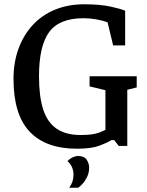

<svg xmlns="http://www.w3.org/2000/svg" viewBox="-20 -681 686 896"><path d="M339 13Q194 13 118.5 -66.5Q43 -146 43 -313Q43 -390 66.5 -454Q90 -518 133 -564.5Q176 -611 237 -636Q298 -661 373 -661Q447 -661 495 -650.5Q543 -640 564 -631V-469H508L482 -577Q461 -585 430.5 -590.5Q400 -596 370 -596Q257 -596 209.5 -531.5Q162 -467 162 -325Q162 -231 181.5 -170.5Q201 -110 244 -80.5Q287 -51 356 -51Q385 -51 405 -53.5Q425 -56 440.5 -61.5Q456 -67 472 -75V-260L398 -278V-325H618V-273L574 -262V0H534L513 -27H500Q479 -14 442 -0.5Q405 13 339 13ZM303 195Q323 168 323 135Q323 117 316.5 100.5Q310 84 295 71Q306 59 319.5 53Q333 47 345 47Q373 47 384.5 64.5Q396 82 396 101Q396 125 386.5 144.5Q377 164 365 177Q353 190 345 195Z"/></svg>

Font: Faustina Light Medium
Style: Regular
Weight: 500
Version: Version 1.200